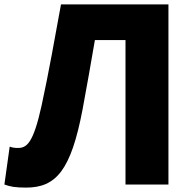

<svg xmlns="http://www.w3.org/2000/svg" viewBox="-35 -785 886 872"><path d="M-15 53C11 63 37 67 83 67C219 67 287 -10 340 -288C359 -391 377 -491 396 -603H535V53H730V-765H242C214 -612 187 -458 154 -306C116 -133 86 -113 46 -113C30 -113 20 -115 9 -119Z"/></svg>

Font: GenEiGothic-pro-Heavy
Style: Bold
Weight: 900
Designer: Ryoko NISHIZUKA (kana & ideographs); Paul D. Hunt (Latin, Greek & Cyrillic); Wenlong ZHANG (bopomofo); Sandoll Communica
Foundry: Adobe Systems Incorporated; o_tamon
Version: Version 1.000.140830